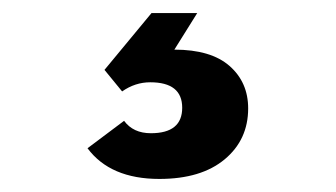

<svg xmlns="http://www.w3.org/2000/svg" viewBox="-20 -30 515 294"><path d="M224 244Q149 244 114 197L170 155Q184 174 211 174Q259 174 259 135Q259 96 210 96Q187 96 167 110L140 77L212 -10H282L247 46Q303 46 331.5 71Q360 96 360 136Q360 184 324 214Q288 244 224 244Z"/></svg>

Font: OVRPSS Recut ExtraBold
Style: Regular
Weight: 800
Designer: Giant Group
Foundry: Giant Group
Version: Version 1.001;hotconv 1.0.109;makeotfexe 2.5.65596